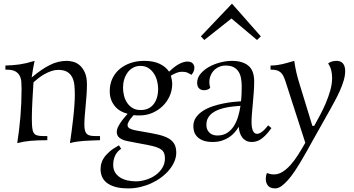

<svg xmlns="http://www.w3.org/2000/svg" viewBox="-20 -774 1952 1060"><path d="M532.2 0Q506.3 1 484.4 1.7Q462.4 2.4 442.6 3.9Q422.9 5.4 404.1 8.1Q385.3 10.7 366.2 16.1Q370.6 -12.2 375.2 -47.9Q379.9 -83.5 384 -119.9Q388.2 -156.2 390.6 -190.9Q393.1 -225.6 393.1 -252Q393.1 -277.3 390.9 -301.8Q388.7 -326.2 379.6 -345.5Q370.6 -364.7 352.1 -376.5Q333.5 -388.2 300.8 -388.2Q282.2 -388.2 263.2 -381.6Q244.1 -375 226.3 -365Q208.5 -355 192.6 -342.8Q176.8 -330.6 165 -319.8Q163.6 -296.4 161.9 -270.3Q160.2 -244.1 158.9 -218.5Q157.7 -192.9 156.7 -168.7Q155.8 -144.5 155.8 -124Q155.8 -92.3 157.5 -72.8Q159.2 -53.2 165.3 -42Q171.4 -30.8 183.6 -26.9Q195.8 -22.9 216.8 -22.9H241.2V0Q188.5 0 149.4 3.4Q110.4 6.8 75.2 16.1Q86.4 -55.2 92.8 -130.6Q99.1 -206.1 99.1 -285.2Q99.1 -304.2 97.7 -322.8Q96.2 -341.3 88.4 -356.2Q80.6 -371.1 64.5 -380.1Q48.3 -389.2 19 -389.2H9.8V-412.1Q31.7 -413.1 50.3 -414.3Q68.8 -415.5 87.2 -418.2Q105.5 -420.9 125.5 -425.5Q145.5 -430.2 170.9 -438Q166.5 -416 161.9 -391.4Q157.2 -366.7 154.8 -346.2Q209 -392.1 254.9 -415Q300.8 -438 348.1 -438Q363.3 -438 382.6 -433.3Q401.9 -428.7 418.9 -414.6Q436 -400.4 448 -374.8Q460 -349.1 460 -307.1Q460 -279.8 457.8 -250Q455.6 -220.2 452.9 -191.2Q450.2 -162.1 448 -135Q445.8 -107.9 445.8 -85.9Q445.8 -66.4 449 -54.2Q452.1 -42 459.2 -34.9Q466.3 -27.8 477.8 -25.4Q489.3 -22.9 505.9 -22.9H532.2Z M775.9 -438Q825.2 -438 859.4 -422.6Q893.6 -407.2 913.6 -378.4Q946.8 -410.2 971.4 -422.1Q996.1 -434.1 1014.2 -434.1Q1035.2 -434.1 1044.2 -423.6Q1053.2 -413.1 1053.2 -400.9Q1053.2 -390.6 1049.3 -380.4Q1045.4 -370.1 1036.6 -360.8Q1024.4 -368.7 1013.7 -373.3Q1002.9 -377.9 983.4 -377.9Q969.2 -377.9 953.9 -371.6Q938.5 -365.2 923.3 -356.4Q926.3 -346.7 928.5 -333.5Q930.7 -320.3 930.7 -310.1Q930.7 -274.9 916.5 -243.4Q902.3 -211.9 877.9 -188.2Q853.5 -164.6 820.8 -150.6Q788.1 -136.7 750.5 -136.7Q741.2 -136.7 732.9 -137Q724.6 -137.2 717.3 -138.2Q708 -127.9 700.7 -118.2Q694.3 -109.9 689.2 -100.1Q684.1 -90.3 684.1 -83.5Q684.1 -75.7 688.7 -70.6Q693.4 -65.4 703.9 -61.3Q714.4 -57.1 731.4 -53.7Q748.5 -50.3 772.9 -46.4Q815.9 -39.1 849.4 -31.7Q882.8 -24.4 906 -12.5Q929.2 -0.5 941.2 18.8Q953.1 38.1 953.1 68.8Q953.1 93.3 942.9 117.4Q932.6 141.6 914.6 163.6Q896.5 185.5 871.6 204.3Q846.7 223.1 817.4 236.8Q788.1 250.5 755.4 258.3Q722.7 266.1 689 266.1Q644.5 266.1 615 257.3Q585.4 248.5 567.6 233.6Q549.8 218.8 542.5 199.7Q535.2 180.7 535.2 160.2Q535.2 146.5 538.6 131.1Q542 115.7 552.7 98.9Q563.5 82 583.5 64.2Q603.5 46.4 636.7 28.3L648.9 47.4Q627 61.5 616 84.5Q605 107.4 605 136.2Q605 161.1 615.7 178.2Q626.5 195.3 644 206.3Q661.6 217.3 684.3 222.2Q707 227.1 731 227.1Q757.3 227.1 785.6 218.5Q814 210 837.4 193.6Q860.8 177.2 875.7 153.6Q890.6 129.9 890.6 100.1Q890.6 83.5 886 71.8Q881.3 60.1 870.6 52Q859.9 43.9 842.5 38.1Q825.2 32.2 799.8 27.3L683.1 4.9Q657.7 0 641.1 -12Q624.5 -23.9 624.5 -46.9Q624.5 -57.6 630.6 -70.8Q636.7 -84 645.8 -97.4Q654.8 -110.8 665.3 -123.3Q675.8 -135.7 684.6 -146Q665 -150.4 647.2 -160.4Q629.4 -170.4 615.7 -186Q602.1 -201.7 594 -222.7Q585.9 -243.7 585.9 -271Q585.9 -310.1 600.8 -341.1Q615.7 -372.1 641.6 -393.6Q667.5 -415 701.9 -426.5Q736.3 -438 775.9 -438ZM755.9 -410.2Q732.4 -410.2 714.4 -400.1Q696.3 -390.1 684.1 -373.3Q671.9 -356.4 665.5 -335Q659.2 -313.5 659.2 -290Q659.2 -267.6 664.8 -245.4Q670.4 -223.1 682.4 -205.6Q694.3 -188 712.6 -177.2Q731 -166.5 756.8 -166.5Q802.2 -166.5 827.6 -198.2Q853 -230 853 -284.2Q853 -304.7 847.4 -326.9Q841.8 -349.1 829.8 -367.7Q817.9 -386.2 799.6 -398.2Q781.2 -410.2 755.9 -410.2Z M1047.4 -76.2Q1047.4 -105 1062.3 -126Q1077.1 -147 1100.8 -162.1Q1124.5 -177.2 1153.8 -187Q1183.1 -196.8 1212.4 -202.6Q1241.7 -208.5 1267.8 -211.2Q1293.9 -213.9 1310.5 -214.8Q1313 -236.8 1313.7 -257.3Q1314.5 -277.8 1314.5 -295.9Q1314.5 -318.8 1311 -339.8Q1307.6 -360.8 1297.9 -377Q1288.1 -393.1 1270.8 -402.6Q1253.4 -412.1 1225.6 -412.1Q1206.1 -412.1 1189.5 -404.8Q1172.9 -397.5 1160.9 -385Q1148.9 -372.6 1142.3 -355.7Q1135.7 -338.9 1135.7 -319.8Q1135.7 -312.5 1137 -304.9Q1138.2 -297.4 1140.6 -289.1Q1135.3 -282.7 1125.7 -279.3Q1116.2 -275.9 1106.4 -275.9Q1099.1 -275.9 1092.3 -278.1Q1085.4 -280.3 1080.1 -285.2Q1074.7 -290 1071.5 -297.9Q1068.4 -305.7 1068.4 -316.9Q1068.4 -344.2 1087.2 -366.7Q1106 -389.2 1134.5 -405Q1163.1 -420.9 1196.8 -429.4Q1230.5 -438 1260.7 -438Q1318.4 -438 1350.8 -411.6Q1383.3 -385.3 1383.3 -324.2Q1383.3 -297.9 1381.1 -266.4Q1378.9 -234.9 1376 -204.1Q1373 -173.3 1370.8 -145.8Q1368.7 -118.2 1368.7 -100.1Q1368.7 -69.3 1376.2 -52.2Q1383.8 -35.2 1399.4 -35.2Q1408.7 -35.2 1418 -40.8Q1427.2 -46.4 1435.5 -54Q1443.8 -61.5 1450.2 -69.6Q1456.5 -77.6 1460.4 -82L1478.5 -66.9Q1461.4 -43 1446.8 -28.1Q1432.1 -13.2 1418.9 -4.6Q1405.8 3.9 1393.6 6.8Q1381.3 9.8 1369.6 9.8Q1351.6 9.8 1338.4 2.7Q1325.2 -4.4 1316.7 -16.1Q1308.1 -27.8 1303.5 -43Q1298.8 -58.1 1298.3 -74.2Q1288.6 -58.1 1275.4 -43Q1262.2 -27.8 1244.6 -16.1Q1227.1 -4.4 1204.6 2.7Q1182.1 9.8 1154.3 9.8Q1121.1 9.8 1100.1 1.2Q1079.1 -7.3 1067.4 -20.3Q1055.7 -33.2 1051.5 -48.3Q1047.4 -63.5 1047.4 -76.2ZM1179.7 -25.9Q1210.9 -25.9 1233.2 -39.8Q1255.4 -53.7 1270.3 -76.7Q1285.2 -99.6 1294.2 -129.2Q1303.2 -158.7 1307.6 -189.9Q1291 -188.5 1270.5 -186.5Q1250 -184.6 1229.2 -180.4Q1208.5 -176.3 1188.7 -169.2Q1168.9 -162.1 1153.6 -150.9Q1138.2 -139.6 1128.9 -123.8Q1119.6 -107.9 1119.6 -85.9Q1119.6 -67.4 1125.7 -55.9Q1131.8 -44.4 1141.1 -37.6Q1150.4 -30.8 1160.6 -28.3Q1170.9 -25.9 1179.7 -25.9ZM1107.9 -553.2 1088.9 -573.2 1260.7 -753.9 1419.9 -573.2 1398.9 -553.2 1257.8 -671.9Z M1704.6 -79.1H1714.8Q1729.5 -106 1746.8 -138.2Q1764.2 -170.4 1778.8 -205.1Q1793.5 -239.7 1803.5 -275.1Q1813.5 -310.5 1813.5 -344.2Q1813.5 -366.2 1808.6 -386Q1803.7 -405.8 1791.5 -423.8Q1801.3 -431.6 1813.5 -434.8Q1825.7 -438 1837.9 -438Q1861.8 -438 1873.8 -423.1Q1885.7 -408.2 1885.7 -381.8Q1885.7 -357.4 1877.4 -329.3Q1869.1 -301.3 1856.2 -272.5Q1843.3 -243.7 1828.1 -215.8Q1813 -188 1799.8 -164.1L1707.5 0Q1693.8 24.9 1677.5 54.2Q1661.1 83.5 1643.6 113Q1626 142.6 1607.7 170.2Q1589.4 197.8 1570.8 219Q1552.2 240.2 1534.2 253.2Q1516.1 266.1 1499.5 266.1Q1471.7 266.1 1459.5 251Q1447.3 235.8 1447.3 213.4Q1447.3 204.1 1448.7 196.8Q1450.2 189.5 1453.6 181.2Q1460.9 184.1 1470.9 186.5Q1481 189 1492.2 189Q1516.6 189 1539.3 175Q1562 161.1 1583.5 137.2Q1605 113.3 1625.2 81.5Q1645.5 49.8 1665.5 14.2L1556.6 -323.2Q1550.8 -341.8 1544.2 -354.5Q1537.6 -367.2 1528.8 -374.8Q1520 -382.3 1508.5 -385.7Q1497.1 -389.2 1481.4 -389.2H1473.6V-412.1Q1495.1 -412.6 1511 -414.8Q1526.9 -417 1541 -420.4Q1555.2 -423.8 1570.1 -428.2Q1585 -432.6 1604.5 -438Q1606.9 -420.4 1609.9 -404.8Q1612.8 -389.2 1616.2 -374Q1619.6 -358.9 1624 -343.3Q1628.4 -327.6 1633.8 -310.1Z"/></svg>

Font: Simonetta
Style: Regular
Weight: 400
Version: Version 1.004